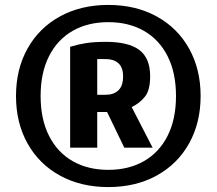

<svg xmlns="http://www.w3.org/2000/svg" viewBox="-20 -740 880 780"><path d="M45 -350Q45 -459 92 -543Q139 -627 224 -673.5Q309 -720 420 -720Q531 -720 616 -673.5Q701 -627 748 -543Q795 -459 795 -350Q795 -241 748 -157Q701 -73 616 -26.5Q531 20 420 20Q309 20 224 -26.5Q139 -73 92 -157Q45 -241 45 -350ZM695 -350Q695 -444 661 -511.5Q627 -579 565 -614.5Q503 -650 420 -650Q337 -650 275 -614.5Q213 -579 179 -511.5Q145 -444 145 -350Q145 -256 179 -188.5Q213 -121 275 -85.5Q337 -50 420 -50Q503 -50 565 -85.5Q627 -121 661 -188.5Q695 -256 695 -350ZM265 -550Q298 -560 330.5 -565Q363 -570 410 -570Q502 -570 546 -537Q590 -504 590 -430Q590 -374 569 -347.5Q548 -321 515 -305L600 -140H485L415 -285H375V-140H265ZM410 -355Q442 -355 461 -373Q480 -391 480 -430Q480 -466 461 -483Q442 -500 410 -500H375V-355Z"/></svg>

Font: Cuprum
Style: Bold
Weight: 700
Designer: Jovanny Lemonad
Foundry: Jovanny Lemonad
Version: Version 2.000